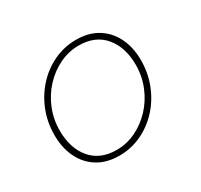

<svg xmlns="http://www.w3.org/2000/svg" viewBox="-113 -634 825 789"><g transform="rotate(-30 300.0 -239.0)"><path d="M246 12Q186 12 143.5 -14.5Q101 -41 78.5 -87.5Q56 -134 56 -194Q56 -256 77.5 -309.5Q99 -363 136.5 -403.5Q174 -444 223.5 -467Q273 -490 328 -490Q388 -490 430.5 -463.5Q473 -437 495.5 -390.5Q518 -344 518 -284Q518 -223 496.5 -169Q475 -115 437.5 -74.5Q400 -34 351 -11Q302 12 246 12ZM248 -14Q296 -14 339.5 -35Q383 -56 417 -92.5Q451 -129 470.5 -177Q490 -225 490 -278Q490 -362 447 -413Q404 -464 326 -464Q278 -464 234.5 -443Q191 -422 157 -385.5Q123 -349 103.5 -301Q84 -253 84 -200Q84 -116 127 -65Q170 -14 248 -14Z"/></g></svg>

Font: Source Code Pro ExtraLight ExtraLight
Style: Italic
Weight: 250
Italic angle: -11°
Monospace: yes
Version: Version 1.016;hotconv 1.0.116;makeotfexe 2.5.65601